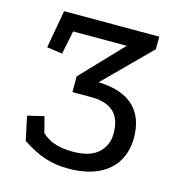

<svg xmlns="http://www.w3.org/2000/svg" viewBox="-94 -671 711 768"><g transform="rotate(15 262.0 -287.0)"><path d="M255 15Q204 15 159.5 0.5Q115 -14 64 -48L43 -147L111 -163L128 -97Q155 -73 186.5 -64Q218 -55 256 -55Q327 -55 361.5 -86.5Q396 -118 396 -167Q396 -228 364.5 -256.5Q333 -285 272 -285H194V-350L356 -520H134L114 -423L50 -432L78 -589H472V-537L285 -350Q383 -347 431 -301Q479 -255 479 -172Q479 -116 454 -74Q429 -32 379 -8.5Q329 15 255 15Z"/></g></svg>

Font: Podkova
Style: Regular
Weight: 400
Designer: Ilya Yudin
Foundry: Cyreal (www.cyreal.org)
Version: Version 2.103